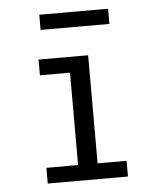

<svg xmlns="http://www.w3.org/2000/svg" viewBox="-48 -663 596 706"><g transform="rotate(-5 250.0 -310.5)"><path d="M100 -58H217V-399H106V-457H289V-58H396V0H100ZM123 -621H377V-565H123Z"/></g></svg>

Font: Vazir Code
Style: Code
Weight: 400
Foundry: DejaVu fonts team - Redesigned by Saber Rastikerdar
Version: Version 1.1.2